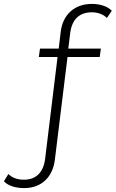

<svg xmlns="http://www.w3.org/2000/svg" viewBox="-108 -766 593 984"><path d="M363 -703C298 -703 261 -666 252 -598C252 -598 242 -517 242 -517C242 -517 409 -517 409 -517C409 -517 403 -474 403 -474C403 -474 238 -474 238 -474C238 -474 173 54 173 54C162 141 105 198 16 198C-26 198 -66 187 -88 163C-88 163 -65 126 -65 126C-46 145 -19 155 15 155C76 155 114 118 123 50C123 50 187 -474 187 -474C187 -474 91 -474 91 -474C91 -474 97 -517 97 -517C97 -517 193 -517 193 -517C193 -517 203 -602 203 -602C213 -689 272 -746 363 -746C402 -746 442 -735 465 -711C465 -711 440 -674 440 -674C422 -692 394 -703 363 -703Z"/></svg>

Font: TamingNoise
Style: Regular
Weight: 500
Designer: Julieta Ulanovsky
Foundry: Julieta Ulanovsky
Version: ""